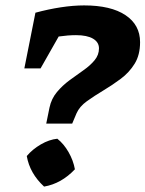

<svg xmlns="http://www.w3.org/2000/svg" viewBox="-20 -685 538 710"><path d="M291 -665Q390 -665 444 -629Q498 -593 498 -529Q498 -482 478 -449.5Q458 -417 426.5 -393.5Q395 -370 361.5 -350Q328 -330 301 -310.5Q274 -291 263 -266L247 -228H151L163 -287Q170 -320 190.5 -344.5Q211 -369 237.5 -388.5Q264 -408 289 -425.5Q314 -443 330 -462.5Q346 -482 346 -506Q346 -529 324 -542Q302 -555 261 -555Q232 -555 197 -550L130 -432H70L111 -638Q159 -651 205 -658Q251 -665 291 -665ZM192 -172Q216 -153 233.5 -122.5Q251 -92 257 -59Q207 -6 143 5Q90 -44 79 -108Q100 -133 131 -151Q162 -169 192 -172Z"/></svg>

Font: Piazzolla SC
Style: Bold Italic
Weight: 700
Italic angle: -11.3°
Designer: Juan Pablo del Peral
Foundry: Huerta Tipografica
Version: Version 1.330